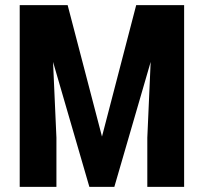

<svg xmlns="http://www.w3.org/2000/svg" viewBox="-20 -731 798 751"><path d="M244.6 -710.9 378.9 -196.8 512.7 -710.9H700.2V0H556.2V-192.4L569.3 -488.8L427.2 0H329.6L187.5 -488.8L200.7 -192.4V0H57.1V-710.9Z"/></svg>

Font: TypoPRO Roboto
Style: Bold
Weight: 700
Designer: Google
Version: Version 2.136; 2016